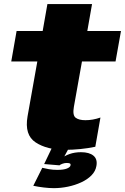

<svg xmlns="http://www.w3.org/2000/svg" viewBox="-20 -750 632 972"><path d="M308.5 8.5Q387.5 8.5 462.5 -7L488.5 -155Q450 -141.5 412.5 -141.5Q379.5 -141.5 363 -154Q346.5 -166.5 354 -209L395 -439H565L592.5 -593H422L446 -729.5H220L196 -593H64L37 -439H169L119.5 -161Q103 -66.5 160.5 -29Q218 8.5 308.5 8.5ZM252.5 202.5Q288 202.5 324 195Q360 187.5 391 173.2Q422 159 442.8 138Q463.5 117 468 90.5Q474.5 56 453.2 38.2Q432 20.5 390 20.5Q358 20.5 332 29.8Q306 39 291 52.5L281 87Q286 82.5 296.5 78.8Q307 75 317 75Q329 75 333.8 77.5Q338.5 80 337 87Q335.5 96.5 318.8 103.2Q302 110 270 110Q247.5 110 227.5 106.5Q207.5 103 194 99.5L148.5 190.5Q174.5 196 201.8 199.2Q229 202.5 252.5 202.5ZM281 87 328.5 0H242L203.5 80.5Z"/></svg>

Font: Anybody Black
Style: Italic
Weight: 900
Italic angle: -10°
Designer: Tyler Finck
Foundry: Etcetera Type Company
Version: Version 1.113;gftools[0.9.25]